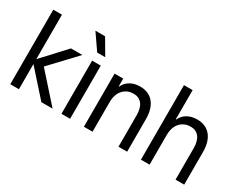

<svg xmlns="http://www.w3.org/2000/svg" viewBox="-91 -1153 1961 1577"><g transform="rotate(30 890.0 -365.0)"><path d="M65.4 0H147.5V-238.3L360.4 0H466.8L231.4 -263.7L458 -503.9H349.6L147.5 -285.2V-707H65.4Z M550.8 0H632.8V-503.9H550.8ZM553.7 -582H629.9L543 -730.5H451.2Z M763.7 0H845.7V-281.2C845.7 -389.6 912.1 -439.5 982.4 -439.5C1052.7 -439.5 1091.8 -389.6 1091.8 -296.9V0H1173.8V-308.6C1173.8 -438.5 1112.3 -517.6 1000 -517.6C928.2 -517.6 874 -484.4 849.6 -430.7H845.7V-503.9H763.7Z M1304.7 0H1386.7V-281.2C1386.7 -389.6 1453.1 -439.5 1523.4 -439.5C1593.8 -439.5 1632.8 -389.6 1632.8 -296.9V0H1714.8V-308.6C1714.8 -438.5 1653.3 -517.6 1541 -517.6C1469.2 -517.6 1415 -484.4 1390.6 -430.7H1386.7V-707H1304.7Z"/></g></svg>

Font: Wanted Sans
Style: Regular
Weight: 400
Designer: Original Design by Kil Hyung-jin and Kang Hanbin, Wanted Lab, Inc; Hangeul from Source Han Sans by Jang Soo-young and Ka
Foundry: Wanted Lab, Inc.
Version: Version 1.001;Glyphs 3.2 (3227)